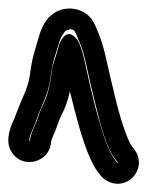

<svg xmlns="http://www.w3.org/2000/svg" viewBox="-21 -687 350 456"><path d="M259 -300C258 -300 258 -300 257 -301C241 -321 230 -345 217 -392C212 -408 207 -426 203 -442L191 -492C183 -527 179 -554 167 -585C167 -585 144 -631 122 -587C119 -581 118 -576 116 -569C112 -552 104 -535 102 -519C98 -483 91 -457 80 -436C76 -428 73 -420 70 -410C64 -392 52 -372 50 -352C50 -351 49 -352 49 -352C48 -354 49 -364 58 -383C65 -399 71 -419 78 -434C89 -458 96 -480 99 -503C104 -543 109 -550 118 -581C123 -600 131 -610 135 -614C161 -627 159 -600 168 -587C181 -554 185 -527 193 -492L205 -442C221 -376 233 -335 252 -310L259 -301ZM106 -655C87 -642 77 -621 70 -595C61 -564 55 -549 50 -509C48 -493 42 -475 33 -455C26 -440 19 -420 12 -403C-1 -376 -9 -345 10 -321C38 -285 96 -304 100 -347C100 -351 102 -357 105 -364C112 -378 118 -399 124 -412C133 -428 140 -447 145 -470L155 -430C169 -376 187 -312 211 -279L218 -270C226 -260 239 -253 252 -251C294 -245 326 -294 299 -331L292 -340C284 -351 268 -391 253 -454L241 -504C232 -542 227 -573 213 -608C207 -622 202 -637 191 -648C169 -670 132 -673 106 -655Z"/></svg>

Font: AppleStorm
Style: CBo
Weight: 400
Foundry: Cannot Into Space Fonts
Version: Version 1.01